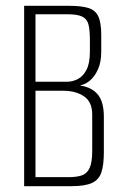

<svg xmlns="http://www.w3.org/2000/svg" viewBox="-20 -640 428 660"><path d="M63 0V-620H218Q260 -620 284 -612.5Q308 -605 318 -583.5Q328 -562 328 -520V-462Q328 -426 316.5 -401Q305 -376 288.5 -362.5Q272 -349 256 -347L257 -346Q286 -341 304 -327Q322 -313 329.5 -291Q337 -269 337 -239V-117Q337 -73 328.5 -47.5Q320 -22 296 -11Q272 0 225 0ZM102 -31H215Q243 -31 261 -37Q279 -43 288 -62.5Q297 -82 297 -122V-246Q297 -290 268.5 -309Q240 -328 198 -328H102ZM102 -359H210Q229 -359 247 -368Q265 -377 277 -399.5Q289 -422 289 -463V-501Q289 -535 284.5 -554.5Q280 -574 263.5 -582.5Q247 -591 211 -591H102Z"/></svg>

Font: Smooch Sans Thin Light
Style: Regular
Weight: 300
Version: Version 1.010